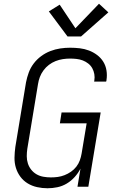

<svg xmlns="http://www.w3.org/2000/svg" viewBox="-20 -998 640 1026"><path d="M234 8Q206 8 178.5 2Q151 -4 128 -18Q105 -32 89 -53.5Q73 -75 65 -101Q57 -127 57.5 -155.5Q58 -184 62 -213L119 -558Q124 -584 133.5 -610Q143 -636 160 -658.5Q177 -681 200 -698Q223 -715 249 -725Q275 -735 301.5 -739Q328 -743 354 -743Q381 -743 406.5 -740Q432 -737 455.5 -728Q479 -719 499 -704Q519 -689 532 -668Q545 -647 549 -621.5Q553 -596 549 -570Q549 -568 548.5 -566Q548 -564 547 -562H483Q483 -563 483.5 -564.5Q484 -566 484 -567Q487 -585 484 -602Q481 -619 473 -633.5Q465 -648 451.5 -658.5Q438 -669 422.5 -675Q407 -681 389.5 -683Q372 -685 354 -685Q335 -685 315.5 -682Q296 -679 277 -671.5Q258 -664 241.5 -651.5Q225 -639 212.5 -622Q200 -605 193 -586.5Q186 -568 183 -548L126 -203Q123 -183 123 -163Q123 -143 129 -124.5Q135 -106 147 -91Q159 -76 175.5 -66.5Q192 -57 212 -53.5Q232 -50 252 -50Q271 -50 289 -52.5Q307 -55 325 -62Q343 -69 359.5 -80.5Q376 -92 388 -107.5Q400 -123 406.5 -141Q413 -159 416 -177L443 -339H300L309 -397H518L452 0H394L410 -97Q398 -73 379 -52Q360 -31 336.5 -17Q313 -3 286.5 2.5Q260 8 234 8ZM341 -803 241 -937 299 -973 383 -847 509 -978 559 -932 413 -803Z"/></svg>

Font: Iosevka Curly Light Extended
Style: Italic
Weight: 300
Width: 7
Italic angle: -9°
Monospace: yes
Designer: Belleve Invis
Foundry: Belleve Invis
Version: Version 11.1.0; ttfautohint (v1.8.3)